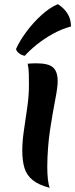

<svg xmlns="http://www.w3.org/2000/svg" viewBox="-20 -887 361 922"><path d="M207 -88Q207 -52 210 -25.5Q213 1 219 15Q165 1 136.5 -22.5Q108 -46 97.5 -80.5Q87 -115 87 -164Q87 -208 95 -262Q103 -316 111 -372Q119 -428 119 -479Q119 -505 118.5 -530.5Q118 -556 113 -581Q121 -582 133 -582.5Q145 -583 154 -583Q213 -583 235 -563Q257 -543 257 -497Q257 -468 245 -407Q233 -346 220.5 -264Q208 -182 207 -88ZM57 -652Q74 -690 106 -733.5Q138 -777 178.5 -814Q219 -851 258 -867Q268 -861 282 -848.5Q296 -836 308 -815Q320 -794 321 -760Q276 -748 233 -724Q190 -700 155.5 -672Q121 -644 99 -619Q83 -622 71 -631.5Q59 -641 57 -652Z"/></svg>

Font: Merienda
Style: Bold
Weight: 700
Designer: Eduardo Rodriguez Tunni
Foundry: Eduardo Rodriguez Tunni
Version: Version 2.001